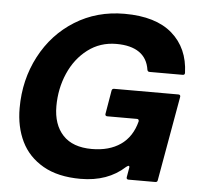

<svg xmlns="http://www.w3.org/2000/svg" viewBox="-55 -834 932 906"><g transform="rotate(5 411.5 -381.0)"><path d="M44 -292Q44 -426 102.5 -537.5Q161 -649 264.5 -713.5Q368 -778 499 -778Q647 -778 725 -710Q803 -642 807 -525Q807 -515 797 -515H640Q631 -515 629 -524Q621 -578 581.5 -605.5Q542 -633 473 -633Q396 -633 337.5 -588.5Q279 -544 247.5 -471.5Q216 -399 216 -316Q216 -229 262.5 -179Q309 -129 400 -129Q482 -129 536 -166.5Q590 -204 609 -278V-280Q609 -289 600 -289H459Q454 -289 451.5 -292Q449 -295 450 -300L469 -412Q471 -421 480 -421H785Q790 -421 792.5 -418Q795 -415 794 -410L723 -9Q722 0 712 0H585Q580 0 577.5 -3Q575 -6 576 -11L584 -57V-60Q584 -65 580 -65Q577 -65 569 -59Q488 16 359 16Q252 16 181.5 -24.5Q111 -65 77.5 -134Q44 -203 44 -292Z"/></g></svg>

Font: Open Sauce Two ExtraBold Italic
Style: Regular
Weight: 800
Italic angle: -10°
Designer: Alfredo Marco Pradil
Foundry: Creative Sauce Fz LLC
Version: Version 1.477